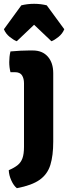

<svg xmlns="http://www.w3.org/2000/svg" viewBox="-34 -768 358 1008"><path d="M245.5 -24Q245.5 48.5 230.5 97.5Q215.5 146.5 174.5 175.8Q133.5 205 54.5 220Q38 207 25.5 179.5Q13 152 12 125.5Q41 113 58.5 99Q76 85 84 62.5Q92 40 92 3V-331Q92 -356 81.5 -372.5Q71 -389 44.5 -389H21Q14.5 -414.5 14.5 -442Q14.5 -455 16 -469.8Q17.5 -484.5 21 -498Q47.5 -500.5 74.2 -501.8Q101 -503 117 -503H138.5Q188.5 -503 217 -470.8Q245.5 -438.5 245.5 -383.5ZM211.5 -740 303.5 -614.5Q294 -591 272.8 -574Q251.5 -557 236 -551.5L145 -638L54 -551.5Q38.5 -557 17.2 -574Q-4 -591 -13.5 -614.5L78 -740Q92 -743.5 109.2 -745.8Q126.5 -748 145 -748Q163.5 -748 180.8 -745.8Q198 -743.5 211.5 -740Z"/></svg>

Font: Signika Light
Style: Bold
Weight: 700
Version: Version 2.003;gftools[0.9.32]